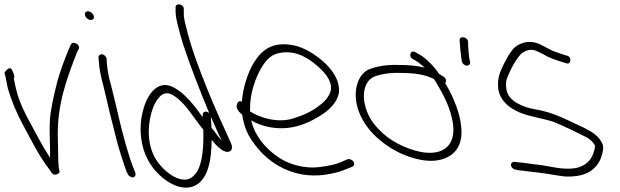

<svg xmlns="http://www.w3.org/2000/svg" viewBox="-88 -760 2795 866"><path d="M-52 -359C-34 -300 -13 -250 14 -200C51 -131 89 -55 133 2C144 16 149 34 169 26C179 22 183 17 180 10C178 5 177 -3 176 -16C173 -56 175 -85 173 -130C167 -287 215 -410 260 -526L267 -539C277 -557 242 -578 232 -560L226 -547C205 -497 180 -433 166 -374C154 -326 141 -270 137 -218C134 -174 138 -114 138 -70C138 -63 137 -55 138 -48L110 -93C100 -110 90 -129 79 -149C45 -214 2 -281 -16 -360C-19 -373 -22 -386 -24 -398L-26 -405C-19 -414 -27 -430 -33 -443C-45 -467 -63 -438 -68 -432C-61 -410 -58 -383 -52 -359Z M296 -690C299 -679 310 -670 321 -670C332 -670 338 -677 335 -688C332 -699 320 -709 309 -709C298 -709 293 -701 296 -690ZM379 -370C384 -347 390 -324 396 -298C402 -272 408 -245 416 -216L438 -128C448 -88 472 -15 483 15L489 26C491 31 495 34 500 37C515 47 528 33 522 18L518 8C515 1 508 -16 499 -43C473 -123 451 -214 432 -298C426 -324 419 -348 414 -371C403 -408 396 -445 394 -475L393 -494C393 -499 390 -504 386 -508C373 -521 356 -515 356 -500L358 -480C360 -448 368 -410 379 -370Z M549 -135C558 -65 589 -11 630 28C666 62 720 97 777 83C853 59 865 -40 867 -129C883 -109 914 -73 940 -75C959 -77 963 -95 953 -116C919 -191 881 -273 847 -358C811 -447 773 -546 750 -644C744 -666 741 -684 741 -697V-720C741 -743 703 -748 704 -727V-705C705 -688 708 -668 715 -643C720 -620 728 -592 738 -560C772 -457 815 -347 855 -252C855 -251 856 -250 857 -249C853 -253 848 -255 844 -256C826 -259 826 -245 826 -232C791 -280 751 -334 702 -362C628 -407 583 -336 567 -293C551 -250 541 -197 549 -135ZM607 -56C581 -108 580 -165 586 -208C592 -250 606 -296 630 -321C643 -337 664 -347 690 -332C716 -318 748 -285 766 -259L800 -213C809 -201 819 -186 829 -176C831 -108 827 -31 802 12C783 41 760 62 710 43C671 27 628 -14 607 -56ZM866 -183 863 -234C880 -196 895 -160 912 -126C905 -134 898 -142 891 -151C883 -162 875 -174 866 -183Z M980 -287C975 -270 992 -253 1004 -243L1005 -240C1014 -183 1030 -149 1062 -107C1127 -19 1238 45 1371 29C1411 24 1441 16 1466 6L1501 -8C1506 -10 1508 -14 1509 -18C1513 -34 1492 -45 1480 -42L1446 -27C1424 -18 1394 -12 1357 -7C1282 3 1209 -20 1160 -56C1109 -93 1062 -145 1045 -217C1079 -198 1117 -185 1165 -182C1229 -178 1282 -198 1321 -218C1374 -245 1427 -282 1440 -338C1449 -397 1406 -452 1366 -486C1330 -516 1288 -544 1239 -555C1140 -576 1091 -532 1058 -479C1030 -434 1008 -366 1003 -302C987 -308 982 -296 980 -287ZM1039 -258 1040 -266C1038 -336 1064 -409 1092 -456C1114 -492 1137 -518 1185 -523C1252 -531 1304 -497 1344 -462C1373 -437 1412 -396 1404 -352C1397 -324 1375 -300 1351 -283C1320 -258 1279 -239 1232 -225C1166 -205 1087 -227 1039 -258Z M1517 -348C1511 -273 1550 -202 1596 -155C1632 -118 1684 -82 1734 -62C1778 -44 1839 -27 1892 -38C1965 -53 2002 -107 1992 -189C1987 -249 1959 -314 1934 -361L1920 -385C1926 -393 1925 -406 1913 -414L1892 -427C1887 -435 1882 -442 1877 -448C1856 -474 1824 -505 1799 -517L1786 -524C1765 -538 1752 -507 1773 -494L1786 -487C1794 -483 1804 -475 1818 -463C1820 -461 1823 -458 1827 -455C1792 -464 1753 -467 1711 -467C1660 -469 1616 -462 1581 -449C1542 -435 1521 -393 1517 -348ZM1582 -226C1537 -306 1546 -394 1602 -415C1631 -426 1674 -433 1718 -431C1778 -431 1828 -425 1870 -403L1876 -393C1909 -339 1948 -269 1956 -194C1965 -108 1916 -57 1813 -74C1739 -89 1667 -126 1620 -177C1606 -192 1592 -208 1582 -226Z M1995 -483C1997 -474 2007 -464 2017 -464C2028 -464 2034 -471 2032 -481L2028 -502C2026 -515 2025 -530 2024 -546L2023 -572C2022 -594 1984 -600 1985 -579L1987 -553C1988 -535 1990 -519 1992 -504Z M2221 -26C2210 -17 2221 2 2236 5L2253 8C2282 11 2312 16 2344 19C2381 23 2423 32 2460 36C2549 40 2595 10 2619 -39C2626 -55 2635 -83 2632 -104C2620 -138 2594 -158 2566 -173C2554 -180 2541 -187 2524 -194C2507 -201 2490 -210 2471 -219C2434 -236 2396 -252 2356 -261L2305 -271C2280 -277 2246 -291 2229 -305C2213 -318 2203 -329 2197 -353C2195 -364 2193 -377 2195 -392C2197 -406 2207 -429 2224 -462C2242 -494 2257 -514 2269 -522C2287 -534 2306 -540 2330 -531L2361 -516C2385 -501 2413 -491 2443 -482L2465 -475C2489 -466 2492 -505 2469 -509L2446 -516C2432 -521 2419 -525 2407 -530C2383 -540 2363 -554 2339 -564C2301 -577 2272 -571 2244 -554C2227 -544 2210 -520 2191 -484C2172 -448 2162 -421 2160 -404C2157 -386 2158 -369 2160 -354C2172 -300 2212 -272 2255 -253C2303 -233 2357 -227 2407 -211C2455 -192 2509 -165 2553 -143C2573 -133 2584 -123 2596 -103C2591 -51 2562 -10 2503 -1C2448 7 2391 -11 2340 -17C2309 -20 2277 -26 2250 -28L2234 -30C2229 -31 2224 -29 2221 -26Z"/></svg>

Font: Stray Cat
Style: OpObl
Weight: 400
Version: Version 1.0